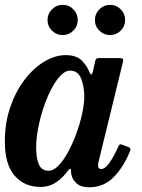

<svg xmlns="http://www.w3.org/2000/svg" viewBox="-23 -760 586 794"><path d="M513 -131Q487 -67.5 446 -26.5Q405 14.5 345.5 14.5Q312 14.5 293.8 -1.8Q275.5 -18 272 -39Q271 -46 270.8 -49.8Q270.5 -53.5 270.5 -57Q269 -68.5 258.5 -54.5Q237.5 -25.5 209.2 -6.2Q181 13 144.5 13Q78 13 37.5 -33.5Q-3 -80 -3 -174.5Q-3 -251 19.2 -316.2Q41.5 -381.5 78.5 -430Q115.5 -478.5 160 -505.2Q204.5 -532 248.5 -532Q292 -532 313.8 -510.8Q335.5 -489.5 345 -466Q350.5 -452.5 354.2 -451.8Q358 -451 362 -467.5L370.5 -506Q372 -513.5 375.2 -516.8Q378.5 -520 388.5 -520H467Q482.5 -520 485 -516.2Q487.5 -512.5 484.5 -500L385.5 -95Q382.5 -84 382.5 -75Q382.5 -61 395.5 -61Q411 -61 429 -86Q447 -111 465.5 -152Q469.5 -160.5 472 -162.5Q474.5 -164.5 484 -161L506.5 -152.5Q515 -149 516.2 -145.2Q517.5 -141.5 513 -131ZM325.5 -359.5Q325.5 -402 312.5 -435Q299.5 -468 266.5 -468Q247 -468 227 -447Q207 -426 189 -391.5Q171 -357 157 -315Q143 -273 134.8 -230Q126.5 -187 126.5 -150.5Q126.5 -105 138 -79.5Q149.5 -54 177 -54Q198 -53.5 219.2 -75.5Q240.5 -97.5 259.5 -133Q278.5 -168.5 293.5 -210Q308.5 -251.5 317 -291Q325.5 -330.5 325.5 -359.5ZM432 -615Q406.5 -615 388 -633.2Q369.5 -651.5 369.5 -677.5Q369.5 -703 388 -721.5Q406.5 -740 432 -740Q458 -740 476.2 -721.5Q494.5 -703 494.5 -677.5Q494.5 -651.5 476.2 -633.2Q458 -615 432 -615ZM236 -615Q210.5 -615 192 -633.2Q173.5 -651.5 173.5 -677.5Q173.5 -703 192 -721.5Q210.5 -740 236 -740Q262 -740 280.2 -721.5Q298.5 -703 298.5 -677.5Q298.5 -651.5 280.2 -633.2Q262 -615 236 -615Z"/></svg>

Font: Besley* Narrow Semi
Style: Italic
Weight: 600
Width: 4
Italic angle: -13°
Designer: Owen Earl
Foundry: indestructible type*
Version: Version 3.000; ttfautohint (v1.8.3)